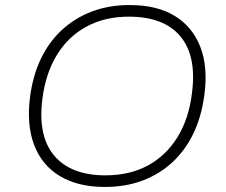

<svg xmlns="http://www.w3.org/2000/svg" viewBox="-20 -733 894 761"><path d="M396 8Q289 8 217.5 -35Q146 -78 115.5 -158Q85 -238 99 -348Q110 -433 142 -500Q174 -567 225.5 -614.5Q277 -662 344.5 -687.5Q412 -713 494 -713Q602 -713 672.5 -670Q743 -627 774 -547Q805 -467 790 -357Q779 -272 747 -205Q715 -138 664 -90.5Q613 -43 545.5 -17.5Q478 8 396 8ZM398 -38Q494 -38 566 -77Q638 -116 683.5 -189.5Q729 -263 741 -365Q760 -512 694.5 -589.5Q629 -667 491 -667Q396 -667 323.5 -628Q251 -589 206 -516Q161 -443 148 -341Q129 -194 195 -116Q261 -38 398 -38Z"/></svg>

Font: Nunito Sans 10pt SemiExpanded ExtraLight
Style: Italic
Weight: 250
Width: 6
Italic angle: -9°
Designer: Vernon Adams
Foundry: Vernon Adams
Version: Version 3.101;gftools[0.9.27]